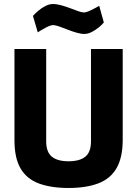

<svg xmlns="http://www.w3.org/2000/svg" viewBox="-20 -924 683 956"><path d="M321 12Q234 12 173.5 -10.5Q113 -33 82.5 -85Q52 -137 52 -226V-680H210V-220Q210 -167 238 -144Q266 -121 321 -121Q377 -121 405 -144Q433 -167 433 -220V-680H591V-228Q591 -140 560.5 -87Q530 -34 469.5 -11Q409 12 321 12ZM400 -755Q383 -755 360.5 -761.5Q338 -768 315.5 -777Q293 -786 274 -792.5Q255 -799 245 -799Q231 -799 208 -786.5Q185 -774 168 -763L144 -845Q156 -858 172 -871.5Q188 -885 207 -894.5Q226 -904 243 -904Q263 -904 286 -897.5Q309 -891 330 -883Q351 -875 369 -868.5Q387 -862 398 -862Q410 -862 433.5 -873.5Q457 -885 474 -895L497 -812Q487 -800 471 -787Q455 -774 436.5 -764.5Q418 -755 400 -755Z"/></svg>

Font: Cairo Play ExtraBold
Style: Regular
Weight: 800
Version: Version 3.119